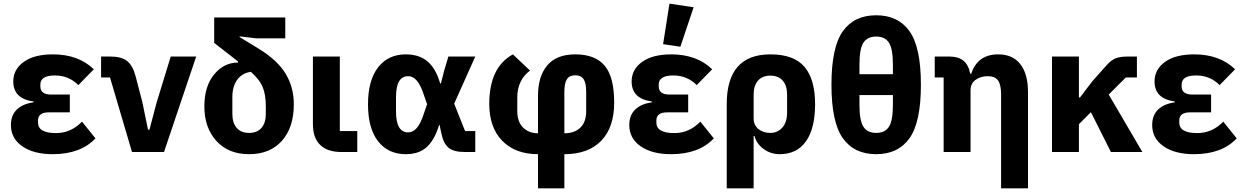

<svg xmlns="http://www.w3.org/2000/svg" viewBox="-20 -836 6845 1056"><path d="M270 12Q165 12 102.5 -31.5Q40 -75 40 -148Q40 -202 72.5 -233.5Q105 -265 164 -273V-278Q53 -293 53 -388Q53 -454 110.5 -495.5Q168 -537 271 -537Q411 -537 496 -455L411 -368Q358 -421 282 -421Q202 -421 202 -371V-361Q202 -316 261 -316H364V-218H248Q189 -218 189 -173V-162Q189 -104 288 -104Q370 -104 431 -167L505 -75Q423 12 270 12Z M706 0 585 -410H536V-525H588Q647 -525 678.5 -501Q710 -477 726 -416L763 -274L794 -123H802L842 -274L919 -525H1059L882 0Z M1350 12Q1236 12 1170 -61Q1104 -134 1104 -250Q1104 -362 1158 -427Q1212 -492 1289 -492V-498L1158 -600V-740H1549V-625H1391L1298 -636V-632L1403 -568Q1506 -505 1551 -430.5Q1596 -356 1596 -263Q1596 -135 1530.5 -61.5Q1465 12 1350 12ZM1442 -209V-250Q1442 -315 1425 -356.5Q1408 -398 1360 -441Q1311 -434 1284.5 -397Q1258 -360 1258 -303V-209Q1258 -160 1282 -132.5Q1306 -105 1350 -105Q1394 -105 1418 -132.5Q1442 -160 1442 -209Z M1857 0Q1781 0 1741 -39Q1701 -78 1701 -153V-525H1849V-115H1945V0Z M2212 12Q2115 12 2059.5 -59Q2004 -130 2004 -262Q2004 -394 2059.5 -465.5Q2115 -537 2212 -537Q2285 -537 2331 -498.5Q2377 -460 2401 -377H2405L2423 -448L2446 -525H2594L2478 -266L2538 -115H2594V0H2535Q2476 0 2447.5 -23Q2419 -46 2407 -104L2398 -148H2395Q2370 -66 2327 -27Q2284 12 2212 12ZM2225 -108Q2276 -108 2307 -199L2329 -263L2307 -326Q2276 -417 2225 -417Q2158 -417 2158 -302V-223Q2158 -108 2225 -108Z M2939 200V12Q2815 12 2743 -61Q2671 -134 2671 -265Q2671 -466 2801 -537L2895 -448Q2825 -395 2825 -299V-225Q2825 -166 2857 -134.5Q2889 -103 2939 -103V-309Q2939 -416 2990 -476.5Q3041 -537 3144 -537Q3253 -537 3305.5 -475Q3358 -413 3358 -272Q3358 -135 3286.5 -61.5Q3215 12 3084 12V200ZM3084 -103Q3140 -103 3172 -134Q3204 -165 3204 -225V-330Q3204 -380 3189.5 -401Q3175 -422 3144 -422Q3113 -422 3098.5 -401Q3084 -380 3084 -330Z M3722 -579 3627 -593 3662 -816 3795 -796ZM3671 12Q3566 12 3503.5 -31.5Q3441 -75 3441 -148Q3441 -202 3473.5 -233.5Q3506 -265 3565 -273V-278Q3454 -293 3454 -388Q3454 -454 3511.5 -495.5Q3569 -537 3672 -537Q3812 -537 3897 -455L3812 -368Q3759 -421 3683 -421Q3603 -421 3603 -371V-361Q3603 -316 3662 -316H3765V-218H3649Q3590 -218 3590 -173V-162Q3590 -104 3689 -104Q3771 -104 3832 -167L3906 -75Q3824 12 3671 12Z M3977 200V-263Q3977 -537 4217 -537Q4346 -537 4404.5 -468.5Q4463 -400 4463 -263Q4463 -130 4413 -59Q4363 12 4268 12Q4219 12 4180 -16.5Q4141 -45 4130 -88H4125V200ZM4309 -217V-316Q4309 -365 4285 -392.5Q4261 -420 4217 -420Q4173 -420 4149 -392.5Q4125 -365 4125 -316V-185Q4125 -148 4151 -126.5Q4177 -105 4217 -105Q4257 -105 4283 -134.5Q4309 -164 4309 -217Z M4982.5 -76Q4920 12 4799 12Q4678 12 4615.5 -76Q4553 -164 4553 -370Q4553 -576 4615.5 -664Q4678 -752 4799 -752Q4920 -752 4982.5 -664Q5045 -576 5045 -370Q5045 -164 4982.5 -76ZM4707 -428H4891V-480Q4891 -568 4869 -601.5Q4847 -635 4799 -635Q4751 -635 4729 -601.5Q4707 -568 4707 -480ZM4891 -260V-313H4707V-260Q4707 -172 4729 -138.5Q4751 -105 4799 -105Q4847 -105 4869 -138.5Q4891 -172 4891 -260Z M5486 200V-317Q5486 -369 5469.5 -393Q5453 -417 5413 -417Q5374 -417 5346 -397Q5318 -377 5318 -340V0H5170V-410H5121V-525H5203Q5297 -525 5315 -436L5316 -431H5322Q5357 -537 5470 -537Q5550 -537 5592 -483Q5634 -429 5634 -329V200Z M5766 0V-525H5914V-300H5920L5987 -388L6066 -477Q6091 -505 6115.5 -515Q6140 -525 6181 -525H6233V-410H6172L6078 -316L6263 0H6090L5980 -219L5914 -153V0Z M6547 12Q6442 12 6379.5 -31.5Q6317 -75 6317 -148Q6317 -202 6349.5 -233.5Q6382 -265 6441 -273V-278Q6330 -293 6330 -388Q6330 -454 6387.5 -495.5Q6445 -537 6548 -537Q6688 -537 6773 -455L6688 -368Q6635 -421 6559 -421Q6479 -421 6479 -371V-361Q6479 -316 6538 -316H6641V-218H6525Q6466 -218 6466 -173V-162Q6466 -104 6565 -104Q6647 -104 6708 -167L6782 -75Q6700 12 6547 12Z"/></svg>

Font: Anuphan
Style: Bold
Weight: 700
Designer: Mike Abbink, Paul van der Laan, Pieter van Rosmalen, Mint Tantisuwanna
Foundry: Bold Monday; Cadson Demak
Version: Version 3.002;hotconv 1.0.109;makeotfexe 2.5.65596